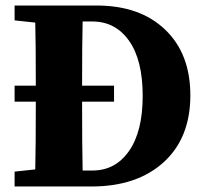

<svg xmlns="http://www.w3.org/2000/svg" viewBox="-20 -677 745 697"><path d="M280 -58H316Q399 -58 448.5 -129Q498 -200 498 -329Q498 -459 448.5 -529Q399 -599 315 -599H280Q278 -523 278 -366H394V-308H278Q278 -140 280 -58ZM33 -657H330Q488 -657 579.5 -569.5Q671 -482 671 -331Q671 -176 574 -88Q477 0 312 0H33V-54L108 -62Q110 -142 110 -308H33V-366H110Q110 -519 108 -595L33 -603Z"/></svg>

Font: TypoPRO Source Serif Pro
Style: Bold
Weight: 700
Designer: Frank Grießhammer
Foundry: Adobe Systems Incorporated
Version: Version 1.017;PS 1.0;hotconv 1.0.79;makeotf.lib2.5.61930